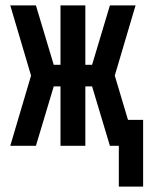

<svg xmlns="http://www.w3.org/2000/svg" viewBox="-20 -540 550 711"><path d="M420 151V0H387L321 -220H296V0H204V-220H179L113 0H18L95 -260L18 -520H113L179 -300H204V-520H296V-300H321L387 -520H482L405 -260L454 -96H510V151Z"/></svg>

Font: Moesevka
Style: Bold
Weight: 700
Monospace: yes
Designer: Belleve Invis
Foundry: Belleve Invis
Version: Version 32.5.0; ttfautohint (v1.8.4)